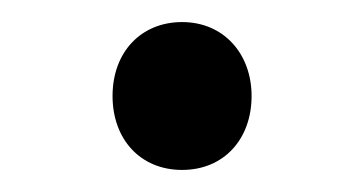

<svg xmlns="http://www.w3.org/2000/svg" viewBox="-20 -668 316 174"><path d="M82 -581C82 -542 107 -514 145 -514C183 -514 208 -542 208 -581C208 -619 183 -648 145 -648C108 -648 82 -621 82 -581Z"/></svg>

Font: Noto Sans Devanagari UI Condensed SemiBold
Style: Regular
Weight: 600
Width: 3
Designer: Jelle Bosma - Monotype Design Team
Foundry: Monotype Imaging Inc.
Version: Version 2.003